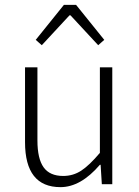

<svg xmlns="http://www.w3.org/2000/svg" viewBox="-20 -758 572 790"><path d="M152 -572 127 -594 243 -738H293L409 -594L384 -572L270 -695H266ZM229 12Q83 12 83 -173V-481H134V-180Q134 -105 159.5 -69.5Q185 -34 240 -34Q281 -34 314.5 -56Q348 -78 391 -129V-481H442V0H399L394 -80H391Q312 12 229 12Z"/></svg>

Font: Assistant Light
Style: Regular
Weight: 300
Designer: Hebrew By Ben Nathan, Latin by Paul Hunt
Version: Version 2.001;PS 002.001;hotconv 1.0.88;makeotf.lib2.5.64775